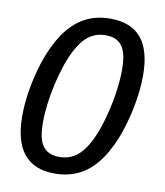

<svg xmlns="http://www.w3.org/2000/svg" viewBox="-84 -812 770 895"><g transform="rotate(10 301.0 -364.0)"><path d="M234.4 14.2Q40 14.2 40 -224.1Q40 -286.6 51.5 -352.5Q63 -418.5 81.5 -476.1Q96.7 -523.4 113.8 -559.1Q130.9 -594.7 148.4 -621.1Q189.5 -682.1 243.2 -712.2Q296.9 -742.2 366.7 -742.2Q464.8 -742.2 513.4 -683.8Q562 -625.5 562 -506.3Q562 -477.1 559.1 -445.1Q556.2 -413.1 550.5 -380.4Q544.9 -347.7 537.1 -315.2Q529.3 -282.7 519.5 -252Q504.9 -206.1 487.8 -169.9Q470.7 -133.8 452.6 -106.9Q411.1 -44.4 356.9 -15.1Q302.7 14.2 234.4 14.2ZM242.7 -65.9Q266.6 -65.9 286.6 -72.5Q306.6 -79.1 323.2 -91.6Q339.8 -104 353.8 -121.8Q367.7 -139.6 379.9 -162.6Q392.1 -185.5 402.8 -213.4Q413.6 -241.2 422.4 -271.7Q431.2 -302.2 438.5 -334.2Q445.8 -366.2 450.7 -398.2Q455.6 -430.2 458.3 -460.4Q460.9 -490.7 460.9 -517.6Q460.9 -549.8 456.3 -576.4Q451.7 -603 440.2 -622.1Q428.7 -641.1 408.9 -651.6Q389.2 -662.1 358.4 -662.1Q334.5 -662.1 314.7 -655.5Q294.9 -648.9 278.6 -636.7Q262.2 -624.5 248.3 -606.4Q234.4 -588.4 222.2 -565.9Q203.6 -531.2 188.7 -486.8Q173.8 -442.4 162.8 -394.3Q151.9 -346.2 146 -298.6Q140.1 -251 140.1 -210.9Q140.1 -177.2 145 -150.1Q149.9 -123 161.6 -104.5Q173.3 -85.9 193.1 -75.9Q212.9 -65.9 242.7 -65.9Z"/></g></svg>

Font: Hack
Style: Italic
Weight: 400
Italic angle: -11°
Monospace: yes
Designer: Christopher Simpkins
Foundry: Christopher Simpkins
Version: Version 2.019; ttfautohint (v1.4.1) -l 4 -r 80 -G 350 -x 0 -